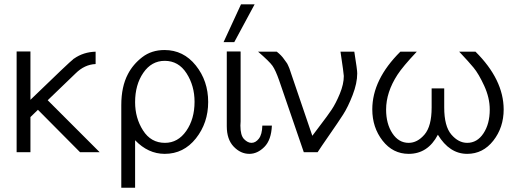

<svg xmlns="http://www.w3.org/2000/svg" viewBox="-20 -715 2428 902"><path d="M58.1 0V-473.1H123V-246.1Q310.1 -427.2 323.2 -436Q324.2 -438 328.1 -439.9Q372.1 -470.7 429.2 -472.2V-414.1Q377.4 -412.1 335 -370.1L204.1 -244.1L448.2 0H356L158.2 -199.2L123 -165V0Z M549.8 167V-221.2Q549.8 -308.1 581.1 -367.2Q605 -413.1 648.4 -446.5Q691.9 -480 752.9 -480Q841.8 -480 899.9 -407.5Q958 -335 958 -235.8Q958 -137.7 900.4 -64.9Q842.8 7.8 753.9 7.8Q675.8 7.8 614.7 -56.2V167ZM614.7 -234.9Q614.7 -160.6 651.9 -102.3Q689 -43.9 754.9 -43.9Q815.9 -43.9 855 -99.9Q894 -155.8 894 -236.8Q894 -312 856.4 -370.6Q818.8 -429.2 753.9 -429.2Q691.9 -429.2 653.3 -373Q614.7 -316.9 614.7 -234.9Z M1030.3 -517.1 1112.3 -694.8H1176.3L1080.6 -517.1ZM1045.4 -122.1V-473.1H1109.4L1110.4 -472.2V-145Q1110.4 -142.1 1109.9 -135Q1109.4 -127.9 1109.4 -125Q1109.4 -79.1 1126.5 -61.5Q1143.6 -43.9 1161.6 -43.9Q1180.7 -43.9 1196 -63.5Q1211.4 -83 1212.4 -125H1257.3Q1254.4 -57.1 1221.9 -24.7Q1189.5 7.8 1151.4 7.8Q1110.4 7.8 1077.9 -26.1Q1045.4 -60.1 1045.4 -122.1Z M1192.4 -472.2H1280.3Q1291.5 -463.4 1300 -454.6Q1308.6 -445.8 1314.9 -436.3Q1321.3 -426.8 1325.4 -421.9Q1329.6 -417 1334 -406.5Q1338.4 -396 1339.4 -394Q1340.3 -392.1 1344.2 -379.9L1348.1 -368.2L1447.3 -77.1Q1454.1 -86.9 1486.3 -128.9Q1518.6 -170.9 1538.1 -200Q1557.6 -229 1576.4 -274.4Q1595.2 -319.8 1595.2 -357.9Q1595.2 -367.7 1579.6 -472.2H1644.5Q1658.7 -384.3 1658.2 -370.1Q1658.2 -324.2 1636.7 -268.6Q1615.2 -212.9 1591.8 -176.5Q1568.4 -140.1 1527.3 -81.1Q1486.3 -22 1472.2 0H1407.2L1291.5 -336.9Q1274.4 -385.7 1260 -406Q1245.6 -426.3 1192.4 -472.2Z M1729 -201.2Q1729 -341.3 1860.8 -472.2H1938Q1872.1 -402.3 1847.2 -363.8Q1793.9 -281.7 1793.9 -200.2Q1793.9 -133.3 1823.5 -88.6Q1853 -43.9 1899.9 -43.9Q1940.9 -43.9 1974.4 -83Q2007.8 -122.1 2007.8 -210V-299.8H2066.9V-210Q2066.9 -122.1 2100.3 -83Q2133.8 -43.9 2174.8 -43.9Q2221.7 -43.9 2251.2 -88.4Q2280.8 -132.8 2280.8 -200.2Q2280.8 -255.4 2254.9 -311.8Q2229 -368.2 2204.6 -397.5Q2180.2 -426.8 2146 -462.9Q2140.1 -468.8 2137.2 -472.2H2213.9Q2345.7 -341.3 2346.2 -201.2Q2346.2 -116.2 2297.6 -54.2Q2249 7.8 2174.8 7.8Q2091.8 7.8 2037.1 -82Q1990.2 7.8 1899.9 7.8Q1825.7 7.8 1777.3 -54.2Q1729 -116.2 1729 -201.2Z"/></svg>

Font: CMU Bright
Style: Roman
Weight: 500
Version: Version 0.7.0